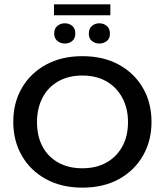

<svg xmlns="http://www.w3.org/2000/svg" viewBox="-20 -852 757 882"><path d="M358 10Q263 10 191.5 -29Q120 -68 80.5 -136.5Q41 -205 41 -292Q41 -380 80.5 -448Q120 -516 191.5 -555Q263 -594 358 -594Q455 -594 526 -555Q597 -516 636.5 -448Q676 -380 676 -292Q676 -205 636.5 -136.5Q597 -68 526 -29Q455 10 358 10ZM358 -79Q422 -79 468.5 -105Q515 -131 541.5 -178.5Q568 -226 568 -291Q568 -355 541.5 -403.5Q515 -452 468.5 -478.5Q422 -505 358 -505Q295 -505 248 -478.5Q201 -452 175.5 -403.5Q150 -355 150 -291Q150 -226 175.5 -178.5Q201 -131 248 -105Q295 -79 358 -79ZM278 -652Q258 -652 243.5 -664Q229 -676 229 -698Q229 -721 243.5 -733Q258 -745 278 -745Q298 -745 312 -733Q326 -721 326 -698Q326 -676 312 -664Q298 -652 278 -652ZM436 -652Q417 -652 402.5 -663.5Q388 -675 388 -697Q388 -721 402.5 -733Q417 -745 436 -745Q456 -745 470.5 -733Q485 -721 485 -697Q485 -675 470.5 -663.5Q456 -652 436 -652ZM228 -782V-832H487V-782Z"/></svg>

Font: Rokkitt SemiBold Medium
Style: Regular
Weight: 500
Version: Version 3.103